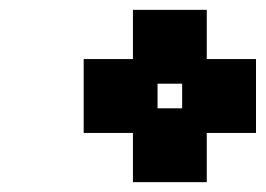

<svg xmlns="http://www.w3.org/2000/svg" viewBox="-20 -720 540 390"><path d="M400 -700H250V-600H150V-450H250V-350H400V-450H500V-600H400ZM300 -500V-550H350V-500Z"/></svg>

Font: LS-VG5000 Bold Shifted
Style: Regular
Weight: 400
Designer: Justin Bihan, 2021
Foundry: Justin Bihan, 2021
Version: Version 1.000;Glyphs 3.1.2 (3151)